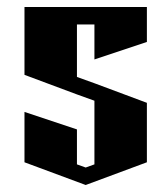

<svg xmlns="http://www.w3.org/2000/svg" viewBox="-20 -520 440 549"><path d="M50 -500H400V-400L250 -350V-450H200V-300L250 -282L400 -226V-56L225 9L50 -56V-200L200 -150V-50L225 -41L250 -50V-232L200 -250L50 -306Z"/></svg>

Font: SOV_Meka
Style: Book
Weight: 400
Version: Version 1.00